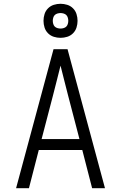

<svg xmlns="http://www.w3.org/2000/svg" viewBox="-20 -995 640 1015"><path d="M65 0 263 -735H337L535 0H467L415 -202H185L133 0ZM200 -260H400L340 -490Q330 -529 320 -568.5Q310 -608 300 -648Q290 -608 280 -568.5Q270 -529 260 -490ZM300 -795Q282 -795 264.5 -800.5Q247 -806 234 -819Q221 -832 215.5 -849.5Q210 -867 210 -885Q210 -903 215.5 -920.5Q221 -938 234 -951Q247 -964 264.5 -969.5Q282 -975 300 -975Q318 -975 335.5 -969.5Q353 -964 366 -951Q379 -938 384.5 -920.5Q390 -903 390 -885Q390 -867 384.5 -849.5Q379 -832 366 -819Q353 -806 335.5 -800.5Q318 -795 300 -795ZM300 -844Q308 -844 316.5 -846.5Q325 -849 330.5 -854.5Q336 -860 338.5 -868.5Q341 -877 341 -885Q341 -893 338.5 -901.5Q336 -910 330.5 -915.5Q325 -921 316.5 -923.5Q308 -926 300 -926Q292 -926 283.5 -923.5Q275 -921 269.5 -915.5Q264 -910 261.5 -901.5Q259 -893 259 -885Q259 -877 261.5 -868.5Q264 -860 269.5 -854.5Q275 -849 283.5 -846.5Q292 -844 300 -844Z"/></svg>

Font: Iosevka SS04 Light Extended
Style: Regular
Weight: 300
Width: 7
Monospace: yes
Designer: Belleve Invis
Foundry: Belleve Invis
Version: Version 19.0.0; ttfautohint (v1.8.4)